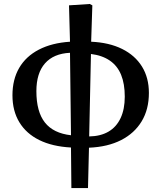

<svg xmlns="http://www.w3.org/2000/svg" viewBox="-20 -732 816 971"><path d="M341 219 339 14Q245 9 179 -23.5Q113 -56 78 -113.5Q43 -171 43 -250Q43 -330 77 -388.5Q111 -447 176.5 -481Q242 -515 334 -521L329 -705L434 -712L447 -705L441 -521Q532 -517 597.5 -484.5Q663 -452 698 -395.5Q733 -339 733 -262Q733 -179 696.5 -118.5Q660 -58 592.5 -23.5Q525 11 430 15L425 219ZM339 -48 334 -465Q251 -461 207.5 -411.5Q164 -362 164 -271Q164 -167 207 -112.5Q250 -58 339 -48ZM431 -42Q489 -43 529 -66.5Q569 -90 590 -135Q611 -180 611 -243Q611 -308 592.5 -353.5Q574 -399 535.5 -425.5Q497 -452 440 -459Z"/></svg>

Font: Literata 18pt Medium
Style: Regular
Weight: 500
Designer: Latin by Veronika Burian and Jose Scaglione. Greek by Irene Vlachou. Cyrillic by Vera Evstafieva.
Foundry: TypeTogether
Version: Version 3.103;gftools[0.9.29]